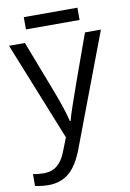

<svg xmlns="http://www.w3.org/2000/svg" viewBox="-99 -733 701 1033"><g transform="rotate(-10 252.0 -216.5)"><path d="M399 -606V-673H106V-606ZM187 79Q151 173 68 173Q35 173 8 167V232Q46 240 81 240Q148 240 194 201.5Q240 163 273 74L503 -535H416Q302 -220 284 -165Q262 -101 257 -79H253Q244 -124 205 -230L88 -535H1L217 3Z"/></g></svg>

Font: OpenSansMMV
Style: Regular
Weight: 400
Designer: Steve Matteson
Foundry: Ascender Corporation
Version: Version 4.000